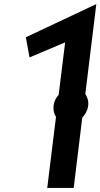

<svg xmlns="http://www.w3.org/2000/svg" viewBox="-20 -923 493 943"><path d="M342 0 384 -345C399 -361 410 -381 413 -403C416 -425 410 -445 399 -461L453 -903L107 -740L125 -641L300 -715L268 -457C254 -442 245 -423 243 -403C241 -383 245 -364 255 -349L212 0Z"/></svg>

Font: Ny Stormning
Style: Kr
Weight: 400
Designer: Robert Jablonski, Mew Too
Foundry: Cannot Into Space Fonts
Version: Version 0.90